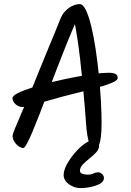

<svg xmlns="http://www.w3.org/2000/svg" viewBox="-20 -750 648 952"><path d="M375 -729.7Q391.3 -729.7 405.7 -700.3Q420 -670.9 432.3 -620.6Q444.6 -570.3 454 -508.1Q463.3 -445.9 470 -380Q476.7 -314 480.2 -252.1Q483.7 -190.1 483.7 -141.9Q483.7 -99.3 480.3 -71.3Q476.9 -43.3 470 -29.6Q463.1 -16 451.3 -16Q440.3 -16 431.9 -24.6Q423.5 -33.3 418.2 -54.3Q413 -75.2 408.9 -110Q404.5 -164.4 400 -223.8Q395.5 -283.1 389.5 -342.9Q383.5 -402.6 377 -459.1Q370.5 -515.5 362.7 -565.4Q355 -615.3 346.4 -655.3L361.8 -653.6Q336.9 -598.2 312.2 -537Q287.5 -475.8 263.7 -413.8Q239.8 -351.7 218 -293.7Q196.1 -235.7 176.6 -185.2Q157 -134.7 141 -96.7Q125.1 -58.7 113.3 -37.3Q101.5 -16 94.7 -16Q85.7 -16 73.1 -24.4Q60.5 -32.8 51.5 -46.9Q42.5 -61.1 42.5 -77.2Q42.5 -83.7 54 -112.3Q65.5 -140.8 84.1 -183.9Q102.8 -226.9 124.7 -278.3Q146.6 -329.6 166.8 -381.4Q187.3 -432.7 209.1 -484.9Q231 -537.2 249.9 -583.3Q268.9 -629.4 281.7 -662Q288 -677 298.4 -689.4Q308.8 -701.8 321.7 -710.9Q334.7 -719.9 348.5 -724.8Q362.4 -729.7 375 -729.7ZM563.5 -363.4Q563.5 -354.3 547.5 -345.5Q531.5 -336.7 503.6 -327.8Q475.8 -318.9 440.6 -309.6Q405.4 -300.2 366.2 -290.4Q327 -280.6 288.2 -270.6Q228.7 -254.4 189.7 -242.9Q150.7 -231.5 127.5 -225.4Q104.3 -219.4 92.2 -219.4Q80.1 -219.4 68.7 -225.3Q57.2 -231.1 49.6 -241.3Q42.1 -251.5 42.1 -264Q42.1 -275.1 68.7 -288.4Q95.4 -301.8 139.5 -315.9Q183.7 -330 237.2 -343Q290.7 -355.9 344.2 -366.3Q397.7 -376.7 443.7 -383Q489.8 -389.3 518.4 -389.3Q539.5 -389.3 551.5 -383.9Q563.5 -378.6 563.5 -363.4ZM471.2 -26.3Q471.2 -9.9 456.9 5.4Q442.6 20.8 423.8 35.6Q405 50.4 390.7 65.3Q376.4 80.3 376.4 97.1Q376.4 107 387.6 111.4Q398.8 115.9 415.2 115.9Q431.7 115.9 443.2 110.1Q454.6 104.4 465.9 104.4Q477.3 104.4 486.3 112.9Q495.3 121.4 495.3 132.8Q495.3 146.3 483.2 155.9Q471 165.4 452.4 171.2Q433.7 177.1 414.2 179.9Q394.8 182.7 379.7 182.7Q348 182.7 321.8 163.5Q295.6 144.3 295.6 118.1Q295.6 94.7 311.3 65.4Q327.1 36.1 350.5 8.8Q373.9 -18.5 398 -36.1Q422.1 -53.7 438.8 -53.7Q449.9 -53.7 460.6 -46.7Q471.2 -39.7 471.2 -26.3Z"/></svg>

Font: Kalam Variable Light
Style: Regular
Weight: 300
Designer: Lipi Raval, Jonny Pinhorn
Foundry: Indian Type Foundry
Version: Version 3.000